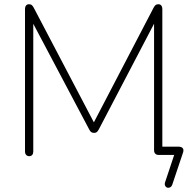

<svg xmlns="http://www.w3.org/2000/svg" viewBox="-20 -731 894 906"><path d="M759 129 808 -18 821 0H728Q718 0 712.5 -6Q707 -12 707 -22V-665H731L446 -120Q441 -111 436.5 -107.5Q432 -104 424 -104Q415 -104 410 -108Q405 -112 401 -120L112 -666H137V-16Q137 -6 132 0Q127 6 118 6Q109 6 103.5 0Q98 -6 98 -16V-689Q98 -699 103 -705Q108 -711 116 -711Q125 -711 129.5 -707.5Q134 -704 139 -695L437 -127H409L705 -695Q710 -704 714.5 -707.5Q719 -711 728 -711Q736 -711 741 -705Q746 -699 746 -689V-20L727 -39H821Q836 -39 842 -32Q848 -25 844 -12L793 140Q789 152 778.5 154.5Q768 157 761.5 149Q755 141 759 129Z"/></svg>

Font: SN Pro Thin
Style: Regular
Weight: 200
Designer: Tobias Whetton
Foundry: Supernotes
Version: Version 1.003;Glyphs 3.3 (3324)